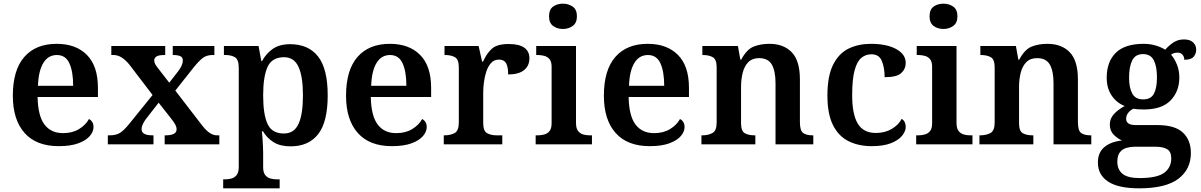

<svg xmlns="http://www.w3.org/2000/svg" viewBox="-20 -787 6551 1047"><path d="M300 10Q178 10 114 -62Q50 -134 50 -265Q50 -405 112.5 -476.5Q175 -548 289 -548Q394 -548 454 -487.5Q514 -427 514 -308V-258H185Q187 -155 222.5 -108Q258 -61 324 -61Q375 -61 411.5 -83.5Q448 -106 465 -138Q490 -125 490 -94Q490 -69 469.5 -45Q449 -21 407 -5.5Q365 10 300 10ZM379 -319Q379 -396 358.5 -441.5Q338 -487 290 -487Q243 -487 216.5 -444Q190 -401 187 -319Z M568 0V-49H577Q613 -49 634.5 -62.5Q656 -76 686 -113L812 -269L686 -434Q643 -487 600 -487H587V-536H881V-487H878Q844 -487 832.5 -478.5Q821 -470 821 -458Q821 -447 826.5 -437Q832 -427 844 -412L903 -336L952 -399Q964 -415 970.5 -429.5Q977 -444 977 -457Q977 -475 962.5 -481Q948 -487 925 -487H922V-536H1149V-487H1140Q1111 -487 1091 -474.5Q1071 -462 1039 -423L936 -293L1083 -102Q1105 -74 1124.5 -61.5Q1144 -49 1163 -49H1176V0H878V-49H883Q943 -49 943 -82Q943 -94 936 -107.5Q929 -121 905 -151L845 -227L775 -137Q766 -125 759 -110.5Q752 -96 752 -82Q752 -66 766.5 -57.5Q781 -49 814 -49H817V0Z M1197 240V191H1207Q1225 191 1242 186.5Q1259 182 1270.5 167.5Q1282 153 1282 123V-417Q1282 -463 1261 -475Q1240 -487 1210 -487H1201V-536H1390L1405 -454H1409Q1431 -495 1467.5 -520.5Q1504 -546 1562 -546Q1662 -546 1714.5 -479Q1767 -412 1767 -267Q1767 -122 1715 -55.5Q1663 11 1565 11Q1508 11 1472 -11.5Q1436 -34 1414 -71H1408Q1410 -55 1411.5 -32.5Q1413 -10 1414 11.5Q1415 33 1415 47V125Q1415 154 1426.5 168Q1438 182 1455 186.5Q1472 191 1489 191H1505V240ZM1528 -59Q1584 -59 1608 -111.5Q1632 -164 1632 -267Q1632 -369 1608 -422Q1584 -475 1529 -475Q1463 -475 1439 -422Q1415 -369 1415 -267Q1415 -163 1439 -111Q1463 -59 1528 -59Z M2117 10Q1995 10 1931 -62Q1867 -134 1867 -265Q1867 -405 1929.5 -476.5Q1992 -548 2106 -548Q2211 -548 2271 -487.5Q2331 -427 2331 -308V-258H2002Q2004 -155 2039.5 -108Q2075 -61 2141 -61Q2192 -61 2228.5 -83.5Q2265 -106 2282 -138Q2307 -125 2307 -94Q2307 -69 2286.5 -45Q2266 -21 2224 -5.5Q2182 10 2117 10ZM2196 -319Q2196 -396 2175.5 -441.5Q2155 -487 2107 -487Q2060 -487 2033.5 -444Q2007 -401 2004 -319Z M2400 0V-49H2403Q2437 -49 2459.5 -61.5Q2482 -74 2482 -121V-419Q2482 -463 2461 -475Q2440 -487 2407 -487H2404V-536H2590L2609 -451H2614Q2634 -496 2662.5 -521.5Q2691 -547 2754 -547Q2811 -547 2839 -527Q2867 -507 2867 -469Q2867 -428 2837.5 -404.5Q2808 -381 2751 -381Q2751 -422 2740 -442Q2729 -462 2701 -462Q2674 -462 2657 -442.5Q2640 -423 2631 -394Q2622 -365 2618.5 -335Q2615 -305 2615 -284V-116Q2615 -72 2636.5 -60.5Q2658 -49 2689 -49H2719V0Z M3050 -629Q3018 -629 2996 -645.5Q2974 -662 2974 -698Q2974 -735 2996 -751Q3018 -767 3050 -767Q3080 -767 3103 -751Q3126 -735 3126 -698Q3126 -662 3103 -645.5Q3080 -629 3050 -629ZM2901 0V-49H2913Q2930 -49 2947.5 -53.5Q2965 -58 2976.5 -72Q2988 -86 2988 -115V-423Q2988 -451 2976.5 -464.5Q2965 -478 2947.5 -482.5Q2930 -487 2913 -487H2904V-536H3121V-117Q3121 -87 3132.5 -72.5Q3144 -58 3161 -53.5Q3178 -49 3195 -49H3208V0Z M3523 10Q3401 10 3337 -62Q3273 -134 3273 -265Q3273 -405 3335.5 -476.5Q3398 -548 3512 -548Q3617 -548 3677 -487.5Q3737 -427 3737 -308V-258H3408Q3410 -155 3445.5 -108Q3481 -61 3547 -61Q3598 -61 3634.5 -83.5Q3671 -106 3688 -138Q3713 -125 3713 -94Q3713 -69 3692.5 -45Q3672 -21 3630 -5.5Q3588 10 3523 10ZM3602 -319Q3602 -396 3581.5 -441.5Q3561 -487 3513 -487Q3466 -487 3439.5 -444Q3413 -401 3410 -319Z M3805 0V-49H3809Q3842 -49 3865 -61.5Q3888 -74 3888 -119V-421Q3888 -463 3867 -475Q3846 -487 3813 -487H3810V-536H4004L4017 -462H4022Q4052 -518 4090 -533Q4128 -548 4176 -548Q4253 -548 4297.5 -502Q4342 -456 4342 -354V-121Q4342 -74 4360 -61.5Q4378 -49 4411 -49H4415V0H4209V-334Q4209 -399 4189 -434.5Q4169 -470 4119 -470Q4082 -470 4060.5 -448Q4039 -426 4030 -390Q4021 -354 4021 -313V-115Q4021 -72 4041.5 -60.5Q4062 -49 4095 -49H4099V0Z M4733 10Q4662 10 4607.5 -17Q4553 -44 4522.5 -104.5Q4492 -165 4492 -266Q4492 -373 4523.5 -435Q4555 -497 4608.5 -522.5Q4662 -548 4729 -548Q4815 -548 4867 -519.5Q4919 -491 4919 -444Q4919 -411 4894.5 -388.5Q4870 -366 4804 -366Q4804 -417 4789 -454Q4774 -491 4732 -491Q4700 -491 4676.5 -471Q4653 -451 4640 -402.5Q4627 -354 4627 -267Q4627 -164 4657.5 -113Q4688 -62 4756 -62Q4806 -62 4843 -84Q4880 -106 4897 -139Q4919 -125 4919 -95Q4919 -71 4899 -46.5Q4879 -22 4838 -6Q4797 10 4733 10Z M5125 -629Q5093 -629 5071 -645.5Q5049 -662 5049 -698Q5049 -735 5071 -751Q5093 -767 5125 -767Q5155 -767 5178 -751Q5201 -735 5201 -698Q5201 -662 5178 -645.5Q5155 -629 5125 -629ZM4976 0V-49H4988Q5005 -49 5022.5 -53.5Q5040 -58 5051.5 -72Q5063 -86 5063 -115V-423Q5063 -451 5051.5 -464.5Q5040 -478 5022.5 -482.5Q5005 -487 4988 -487H4979V-536H5196V-117Q5196 -87 5207.5 -72.5Q5219 -58 5236 -53.5Q5253 -49 5270 -49H5283V0Z M5321 0V-49H5325Q5358 -49 5381 -61.5Q5404 -74 5404 -119V-421Q5404 -463 5383 -475Q5362 -487 5329 -487H5326V-536H5520L5533 -462H5538Q5568 -518 5606 -533Q5644 -548 5692 -548Q5769 -548 5813.5 -502Q5858 -456 5858 -354V-121Q5858 -74 5876 -61.5Q5894 -49 5927 -49H5931V0H5725V-334Q5725 -399 5705 -434.5Q5685 -470 5635 -470Q5598 -470 5576.5 -448Q5555 -426 5546 -390Q5537 -354 5537 -313V-115Q5537 -72 5557.5 -60.5Q5578 -49 5611 -49H5615V0Z M6192 240Q6079 240 6023 203.5Q5967 167 5967 99Q5967 44 6003 14.5Q6039 -15 6099 -21Q6074 -31 6053 -52.5Q6032 -74 6032 -108Q6032 -140 6053.5 -164Q6075 -188 6113 -209Q6069 -226 6042 -266Q6015 -306 6015 -363Q6015 -450 6064.5 -499Q6114 -548 6217 -548Q6252 -548 6283 -538.5Q6314 -529 6334 -516Q6356 -541 6380.5 -556.5Q6405 -572 6436 -572Q6470 -572 6486.5 -555.5Q6503 -539 6503 -516Q6503 -494 6489 -477.5Q6475 -461 6438 -461Q6438 -478 6428 -489Q6418 -500 6402 -500Q6381 -500 6366 -489Q6385 -467 6398 -435Q6411 -403 6411 -364Q6411 -289 6363.5 -239.5Q6316 -190 6217 -190Q6205 -190 6187.5 -191Q6170 -192 6160 -194Q6144 -186 6132.5 -172Q6121 -158 6121 -139Q6121 -105 6173 -105H6291Q6387 -105 6430.5 -64Q6474 -23 6474 47Q6474 137 6405 188.5Q6336 240 6192 240ZM6214 -245Q6256 -245 6272.5 -276Q6289 -307 6289 -365Q6289 -424 6272 -458Q6255 -492 6213 -492Q6171 -492 6154 -457.5Q6137 -423 6137 -364Q6137 -308 6154.5 -276.5Q6172 -245 6214 -245ZM6194 184Q6289 184 6328 155.5Q6367 127 6367 77Q6367 40 6344.5 26.5Q6322 13 6279 13H6169Q6146 13 6124 19Q6102 25 6087.5 42.5Q6073 60 6073 95Q6073 138 6101.5 161Q6130 184 6194 184Z"/></svg>

Font: Noto Serif Tibetan SemiBold
Style: Regular
Weight: 600
Designer: Monotype Design Team
Foundry: Monotype Imaging Inc.
Version: Version 2.103; ttfautohint (v1.8.4.7-5d5b)